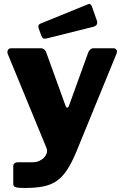

<svg xmlns="http://www.w3.org/2000/svg" viewBox="-20 -770 618 955"><path d="M103 165Q72 165 59 161.5Q46 158 46 145V55Q46 48 52 42.5Q58 37 74 37H143Q161 37 176 30Q191 23 200 13Q209 3 212.5 -9Q216 -21 212 -32L18 -503Q15 -514 20 -522Q25 -530 36 -530H184Q193 -530 199.5 -524.5Q206 -519 209 -512L306 -244Q309 -235 314 -234.5Q319 -234 323 -244L420 -512Q424 -519 430 -524.5Q436 -530 444 -530H544Q555 -530 559.5 -522Q564 -514 560 -504L360 -16Q336 42 312 77.5Q288 113 259 132Q230 151 192 158Q154 165 103 165ZM437 -738 462 -667Q469 -644 445 -637L213 -579Q201 -576 195.5 -579Q190 -582 186 -591L172 -630Q167 -646 180 -652L418 -749Q431 -754 437 -738Z"/></svg>

Font: Libre Franklin ExtraBold
Style: Regular
Weight: 800
Designer: Pablo Impallari, Rodrigo Fuenzalida, Nhung Nguyen
Foundry: Impallari Type
Version: Version 3.000